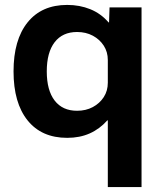

<svg xmlns="http://www.w3.org/2000/svg" viewBox="-20 -550 665 780"><path d="M418 210V-61H416Q385 -26 344.5 -8Q304 10 253 10Q149 10 92 -61Q35 -132 35 -260Q35 -388 92 -459Q149 -530 253 -530Q304 -530 347 -512.5Q390 -495 421 -459H423L425 -520H555V210ZM293 -100Q329 -100 357 -115Q385 -130 401.5 -155.5Q418 -181 418 -214V-306Q418 -339 401.5 -364.5Q385 -390 357 -405Q329 -420 293 -420Q234 -420 202 -378.5Q170 -337 170 -260Q170 -183 202 -141.5Q234 -100 293 -100Z"/></svg>

Font: M PLUS 2
Style: Bold
Weight: 700
Designer: Coji Morishita
Foundry: UNDERFOREST DESIGN
Version: Version 1.001